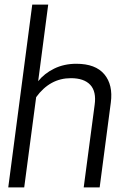

<svg xmlns="http://www.w3.org/2000/svg" viewBox="-20 -820 568 840"><path d="M190.9 -799.8 147 -464.8Q173.8 -498.5 217 -519.8Q260.3 -541 314 -541Q397.9 -541 436.5 -494.9Q475.1 -448.7 464.8 -371.1L416 0H346.2L394 -360.8Q402.3 -419.4 375 -448.7Q347.7 -478 290 -478Q198.7 -478 138.2 -395L85.9 0H16.1L121.1 -799.8Z"/></svg>

Font: Cooper Hewitt
Style: Book Italic
Weight: 706
Designer: Village Type and Design LLC
Foundry: Cooper Hewitt Smithsonian Design Museum
Version: 1.000